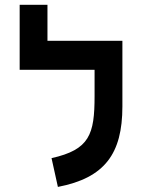

<svg xmlns="http://www.w3.org/2000/svg" viewBox="-20 -752 626 782"><path d="M478.5 -585.9H173.3V-732.4H60.1V-467.8H365.2V-360.8C365.2 -204.6 345.2 -142.6 189.9 -107.9L215.8 9.3C406.2 -27.3 478.5 -125.5 478.5 -318.4Z"/></svg>

Font: Cascadia Code NF SemiBold
Style: Regular
Weight: 600
Monospace: yes
Designer: Aaron Bell
Foundry: Saja Typeworks
Version: Version 2404.023